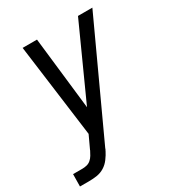

<svg xmlns="http://www.w3.org/2000/svg" viewBox="-193 -627 869 949"><g transform="rotate(-30 242.0 -152.5)"><path d="M-16 215 -15 145H38Q50 145 63 142Q76 139 86.5 130Q97 121 104 109Q111 97 117 85V84L151 11L81 -520H163L210 -107L397 -520H479L187 113Q186 116 185 119Q184 122 182 124V125Q172 145 157.5 164.5Q143 184 123.5 196Q104 208 81.5 211.5Q59 215 37 215Z"/></g></svg>

Font: Iosevka Algr
Style: Italic
Weight: 400
Italic angle: -9°
Monospace: yes
Designer: Belleve Invis
Foundry: Belleve Invis
Version: Version 26.0.2; ttfautohint (v1.8.3)